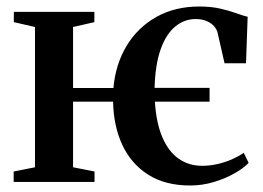

<svg xmlns="http://www.w3.org/2000/svg" viewBox="-20 -559 808 590"><path d="M564 11Q488 11 435.8 -22Q383.5 -55 356.2 -113Q329 -171 327.5 -246.5H204.5V-45L270.5 -32V0H22V-32L87.5 -45V-476L22.5 -491V-522.5H270V-491L204.5 -476V-288.5H328.5Q335 -361.5 369 -418Q403 -474.5 460.2 -506.8Q517.5 -539 592.5 -539Q628.5 -539 657 -532.5Q685.5 -526 706.5 -518.2Q727.5 -510.5 741 -507.5L736 -364.5H670L648.5 -459Q646 -469 637.8 -478.5Q629.5 -488 615.2 -494.2Q601 -500.5 581 -500.5Q546.5 -500.5 518.5 -477.5Q490.5 -454.5 473.8 -407.8Q457 -361 455 -289H624V-246.5H456Q460 -181.5 478.8 -137.5Q497.5 -93.5 528.8 -71.5Q560 -49.5 601 -49.5Q625.5 -49.5 649.8 -55.2Q674 -61 694.5 -70.2Q715 -79.5 729 -89.5L744 -58.5Q729 -42.5 701 -26.5Q673 -10.5 637.5 0.2Q602 11 564 11Z"/></svg>

Font: Merriweather 96pt SemiBold
Style: Regular
Weight: 600
Version: Version 2.100